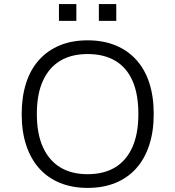

<svg xmlns="http://www.w3.org/2000/svg" viewBox="-20 -910 857 938"><path d="M408 8Q333 8 273 -16.5Q213 -41 171.5 -87.5Q130 -134 108 -200.5Q86 -267 86 -352Q86 -437 107.5 -504Q129 -571 171 -617.5Q213 -664 272.5 -688.5Q332 -713 408 -713Q484 -713 544 -688.5Q604 -664 646 -617.5Q688 -571 709.5 -504.5Q731 -438 731 -353Q731 -268 709 -201Q687 -134 645.5 -87.5Q604 -41 544 -16.5Q484 8 408 8ZM408 -59Q487 -59 542 -92Q597 -125 626.5 -190.5Q656 -256 656 -353Q656 -451 627 -516Q598 -581 542.5 -613.5Q487 -646 408 -646Q330 -646 275 -613.5Q220 -581 190 -516Q160 -451 160 -353Q160 -256 190 -190.5Q220 -125 275 -92Q330 -59 408 -59ZM463 -808V-890H548V-808ZM268 -808V-890H353V-808Z"/></svg>

Font: Nunito Sans 6pt Light
Style: Regular
Weight: 300
Version: Version 3.101;gftools[0.9.27]